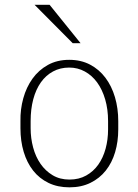

<svg xmlns="http://www.w3.org/2000/svg" viewBox="-20 -781 585 811"><path d="M109.4 -239.3Q109.4 -197.3 119.9 -158.2Q130.4 -119.1 151.1 -89.1Q171.9 -59.1 202.4 -40.8Q232.9 -22.5 273.4 -22.5Q313.5 -22.5 344 -39.6Q374.5 -56.6 395 -85.4Q415.5 -114.3 426 -152.8Q436.5 -191.4 436.5 -234.4V-269.5Q436.5 -319.3 424.3 -361.1Q412.1 -402.8 390.4 -432.6Q368.7 -462.4 338.4 -479Q308.1 -495.6 272.5 -495.6Q234.4 -495.6 204.1 -479.2Q173.8 -462.9 152.8 -433.3Q131.8 -403.8 120.6 -362.1Q109.4 -320.3 109.4 -269.5ZM66.4 -269.5Q65.4 -319.3 78.4 -366Q91.3 -412.6 117.2 -448.7Q143.1 -484.9 182.1 -506.6Q221.2 -528.3 272.5 -528.3Q321.8 -528.3 360.4 -508.1Q398.9 -487.8 425.3 -452.6Q451.7 -417.5 465.6 -370.4Q479.5 -323.2 479.5 -269.5V-234.4Q479.5 -183.1 466.3 -138.4Q453.1 -93.8 427 -60.8Q400.9 -27.8 362.3 -8.8Q323.7 10.3 273.4 10.3Q223.6 10.3 185.1 -8.3Q146.5 -26.9 120.1 -60.3Q93.8 -93.8 80.1 -139.4Q66.4 -185.1 66.4 -239.3ZM320.3 -598.6H287.1L126 -760.7H189.5Z"/></svg>

Font: Ufes Sans Thin
Style: Regular
Weight: 100
Designer: Ricardo Esteves & Thais Bronze
Foundry: ProDesignUfes - Ricardo Esteves, Thais Bronze (This is a derivative work, based on Roboto family, by Christian Robertson
Version: Version 2.0